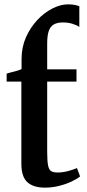

<svg xmlns="http://www.w3.org/2000/svg" viewBox="-20 -851 400 881"><path d="M186 10Q133.5 10 105.8 -14.8Q78 -39.5 78 -100.5V-476.5H10.5V-513Q20 -516.5 33.8 -519.8Q47.5 -523 60.2 -526.8Q73 -530.5 79 -534.5Q79 -546 79 -557.8Q79 -569.5 79 -581Q79 -634.5 99.2 -680Q119.5 -725.5 151.5 -759.5Q183.5 -793.5 220.8 -812.2Q258 -831 292 -831Q311.5 -831 324 -828.2Q336.5 -825.5 344 -822.5V-727.5Q330.5 -736.5 311.2 -742.2Q292 -748 268.5 -748Q244 -748 228 -739.5Q212 -731 204.2 -710Q196.5 -689 196.5 -651.5V-533H331V-476.5H196.5V-153.5Q196.5 -111 200.8 -91Q205 -71 215.5 -65.2Q226 -59.5 245 -59.5Q267.5 -59.5 293 -66.2Q318.5 -73 333 -80L347.5 -41.5Q333 -29.5 307.2 -17.5Q281.5 -5.5 250.2 2.2Q219 10 186 10Z"/></svg>

Font: Merriweather 72pt SemiBold
Style: Regular
Weight: 600
Version: Version 2.100